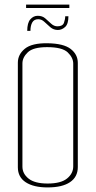

<svg xmlns="http://www.w3.org/2000/svg" viewBox="-20 -817 418 839"><path d="M188 2Q127 2 92.5 -20.5Q58 -43 58 -86V-543Q58 -579 88.5 -604Q119 -629 188 -628Q258 -627 289 -603Q320 -579 320 -542V-87Q320 -44 286 -21Q252 2 188 2ZM188 -15Q246 -15 273 -37Q300 -59 300 -90V-539Q300 -565 276 -588Q252 -611 186 -611Q125 -611 101.5 -588.5Q78 -566 78 -540V-89Q78 -58 105 -36.5Q132 -15 188 -15ZM99 -682Q99 -717 112.5 -732.5Q126 -748 145 -748Q165 -748 178 -736.5Q191 -725 203.5 -713.5Q216 -702 231 -702Q254 -702 259.5 -717.5Q265 -733 265 -746H279Q279 -712 264.5 -699Q250 -686 233 -686Q214 -686 200 -698Q186 -710 174 -721.5Q162 -733 147 -733Q129 -733 121 -719Q113 -705 113 -682ZM94 -782V-797H283V-782Z"/></svg>

Font: Smooch Sans Thin Thin
Style: Regular
Weight: 250
Version: Version 1.010